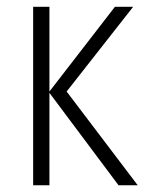

<svg xmlns="http://www.w3.org/2000/svg" viewBox="-20 -551 436 571"><path d="M321.8 -530.8H376L178.2 -278.8L389.6 0H332.5L127 -274.9V0H78.6V-530.8H127V-278.8Z"/></svg>

Font: Open Sans SemiCondensed Light
Style: Regular
Weight: 300
Width: 4
Designer: Monotype Design Team
Foundry: Monotype Imaging Inc.
Version: Version 3.000